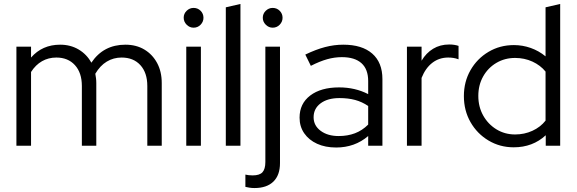

<svg xmlns="http://www.w3.org/2000/svg" viewBox="-20 -737 2916 971"><path d="M63 0V-501H137V-446Q194 -511 284 -511Q337 -511 378 -486.5Q419 -462 442 -420Q473 -466 516 -488.5Q559 -511 614 -511Q669 -511 710 -486.5Q751 -462 774.5 -418.5Q798 -375 798 -317V0H725V-302Q725 -369 690 -407.5Q655 -446 595 -446Q554 -446 520 -425.5Q486 -405 462 -364Q464 -353 465.5 -341.5Q467 -330 467 -317V0H394V-302Q394 -369 359 -407.5Q324 -446 265 -446Q225 -446 192.5 -427.5Q160 -409 137 -373V0Z M922 0V-501H996V0ZM958.9 -597Q939 -597 924 -612Q909 -627 909 -647.5Q909 -668 924 -682.5Q939 -697 958.9 -697Q980 -697 994.5 -682.5Q1009 -668.1 1009 -647Q1009 -627 994.5 -612Q980 -597 958.9 -597Z M1122 0V-700L1196 -717V0Z M1359 -597Q1339 -597 1324 -612Q1309 -627 1309 -647Q1309 -668 1324 -682.5Q1339 -697 1359 -697Q1380 -697 1394.5 -682.5Q1409 -668 1409 -647Q1409 -627 1394.5 -612Q1380 -597 1359 -597ZM1267 214Q1253 214 1241 212Q1229 210 1221 208V146Q1237 150 1258 150Q1293 150 1307.5 134Q1322 118 1322 82V-501H1396V88Q1396 149 1362.5 181.5Q1329 214 1267 214Z M1680 9Q1625 9 1583.5 -10Q1542 -29 1518.5 -63Q1495 -97 1495 -142Q1495 -213 1549 -254Q1603 -295 1695 -295Q1776 -295 1842 -261V-327Q1842 -387 1808 -417.5Q1774 -448 1709 -448Q1672 -448 1634.5 -437.5Q1597 -427 1552 -404L1524 -461Q1578 -487 1624 -499Q1670 -511 1716 -511Q1811 -511 1862.5 -466Q1914 -421 1914 -337V0H1842V-49Q1808 -20 1767.5 -5.5Q1727 9 1680 9ZM1566 -144Q1566 -102 1601.5 -75.5Q1637 -49 1693 -49Q1738 -49 1775 -63Q1812 -77 1842 -107V-201Q1811 -222 1776 -231.5Q1741 -241 1697 -241Q1637 -241 1601.5 -214.5Q1566 -188 1566 -144Z M2038 0V-501H2112V-430Q2135 -469 2170.5 -490.5Q2206 -512 2252 -512Q2278 -512 2299 -505V-437Q2286 -442 2273 -444Q2260 -446 2247 -446Q2201 -446 2166.5 -419.5Q2132 -393 2112 -343V0Z M2578 8Q2508.1 8 2450.5 -26.4Q2392.9 -60.8 2359.4 -119.5Q2326 -178.2 2326 -251Q2326 -323.6 2359.4 -382Q2392.8 -440.5 2450.4 -474.7Q2508 -509 2579 -509Q2622.9 -509 2663.9 -494.5Q2705 -480 2739 -452V-700L2813 -717V0H2740V-53Q2674 8 2578 8ZM2585 -57Q2632 -57 2672.5 -75.5Q2713 -94 2739 -127V-375Q2713 -407 2672.7 -425.5Q2632.4 -444 2585 -444Q2532.8 -444 2490.4 -419Q2448 -394 2423.5 -350.5Q2399 -307 2399 -252Q2399 -197 2423.6 -152.9Q2448.3 -108.8 2490.6 -82.9Q2532.9 -57 2585 -57Z"/></svg>

Font: Red Hat Display
Style: Regular
Weight: 300
Designer: Pentagram, MCKL
Foundry: Pentagram, MCKL
Version: Version 1.023